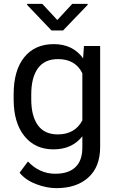

<svg xmlns="http://www.w3.org/2000/svg" viewBox="-20 -767 612 996"><path d="M257.3 7.8Q161.6 7.8 106.2 -61.5Q50.8 -130.9 50.8 -251.5V-277.3Q50.8 -402.3 106 -470.2Q161.1 -538.1 258.8 -538.1Q357.9 -538.1 411.1 -464.4L415.5 -528.3H499.5V-4.4Q499.5 98.6 438.2 153.8Q377 209 272.5 209Q221.7 209 167 188Q112.3 167 81.5 128.9L125 70.8Q185.1 134.3 267.1 134.3Q335 134.3 371.1 100.3Q407.2 66.4 407.2 -2V-60.1Q354 7.8 257.3 7.8ZM280.8 -460.4Q210.9 -460.4 176.5 -412.4Q142.1 -364.3 142.1 -277.3V-251.5Q142.1 -165.5 176.3 -117.7Q210.4 -69.8 279.8 -69.8Q368.7 -69.8 407.2 -142.6V-386.7Q371.6 -460.4 280.8 -460.4ZM120.6 -741.7V-747.1H199.2L277.3 -663.1L355 -747.1H434.6V-741.7L307.1 -608.9H247.1Z"/></svg>

Font: Bert Sans Medium
Style: Regular
Weight: 500
Designer: Christian Robertson, Adam Twardoch, & Cristiano Sobral
Foundry: Google
Version: Version 12.135;January 10, 2020;FontCreator 12.0.0.2547 64-b